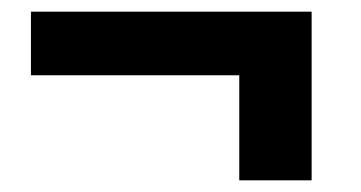

<svg xmlns="http://www.w3.org/2000/svg" viewBox="-20 -446 618 329"><path d="M33 -317V-426H514V-137H390V-317Z"/></svg>

Font: Trueno
Style: Bd
Weight: 700
Designer: Julieta Ulanovsky
Foundry: Julieta Ulanovsky
Version: Version 3.001b